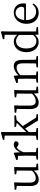

<svg xmlns="http://www.w3.org/2000/svg" viewBox="1638 -2486 861 4178"><g transform="rotate(-90 2069.0 -396.5)"><path d="M520 -44V-358L524 -510L513 -521L365 -508V-476L447 -462L445 -130C394 -77 339 -50 282 -50C217 -50 185 -86 185 -190V-358L190 -510L180 -521L30 -508V-476L113 -462L110 -184C109 -37 162 14 252 14C322 14 391 -22 447 -91L455 9L597 0V-32Z M836 -517 822 -527 678 -474V-442L767 -435C769 -388 771 -347 771 -283V-228C771 -177 770 -100 768 -44L686 -32V0H941V-32L849 -45C848 -101 847 -177 847 -228V-319C872 -388 904 -434 951 -465L965 -453C985 -436 1004 -424 1029 -424C1068 -424 1085 -449 1085 -492C1074 -514 1041 -528 1009 -528C946 -528 882 -474 846 -386Z M1600 -42 1415 -334 1546 -466 1647 -479V-514H1398V-479L1486 -463L1284 -254V-644L1287 -798L1272 -807L1117 -765V-734L1208 -726V-228C1208 -169 1207 -104 1206 -45L1116 -32V0H1373V-32L1286 -45C1285 -95 1284 -150 1284 -201L1362 -280L1536 0H1674V-32Z M2195 -44V-358L2199 -510L2188 -521L2040 -508V-476L2122 -462L2120 -130C2069 -77 2014 -50 1957 -50C1892 -50 1860 -86 1860 -190V-358L1865 -510L1855 -521L1705 -508V-476L1788 -462L1785 -184C1784 -37 1837 14 1927 14C1997 14 2066 -22 2122 -91L2130 9L2272 0V-32Z M2859 -45C2857 -100 2856 -176 2856 -228V-332C2856 -473 2810 -528 2719 -528C2652 -528 2577 -489 2519 -425L2511 -517L2497 -527L2353 -474V-442L2442 -435C2444 -388 2446 -346 2446 -283V-228C2446 -177 2445 -100 2443 -44L2359 -32V0H2603V-32L2524 -45C2523 -100 2522 -177 2522 -228V-386C2586 -445 2637 -466 2686 -466C2750 -466 2780 -432 2780 -328V-228C2780 -176 2779 -99 2778 -44L2693 -32V0H2938V-32Z M3398 -106C3353 -55 3315 -36 3264 -36C3173 -36 3104 -103 3104 -254C3104 -412 3179 -478 3267 -478C3307 -478 3348 -463 3398 -416ZM3474 -43V-645L3477 -798L3463 -807L3307 -765V-734L3401 -726V-455C3354 -510 3304 -528 3255 -528C3121 -528 3023 -420 3023 -252C3023 -96 3113 14 3244 14C3311 14 3360 -15 3400 -66L3406 10L3570 0V-32Z M3722 -301C3734 -428 3807 -488 3880 -488C3957 -488 4010 -425 4010 -355C4010 -323 4000 -301 3956 -301ZM4078 -262C4083 -277 4085 -298 4085 -324C4085 -449 4001 -528 3885 -528C3753 -528 3640 -421 3640 -254C3640 -83 3741 14 3881 14C3974 14 4043 -32 4084 -104L4063 -120C4024 -73 3977 -42 3906 -42C3800 -42 3722 -115 3721 -263Z"/></g></svg>

Font: Noto Serif CJK JP
Style: Regular
Weight: 400
Designer: Ryoko NISHIZUKA 西塚涼子 (kana & ideographs); Frank Grießhammer (Latin, Greek & Cyrillic); Wenlong ZHANG 张文龙 (bopomofo); San
Foundry: Adobe Systems Incorporated
Version: Version 1.000;PS 1;hotconv 16.6.53;makeotf.lib2.5.65590